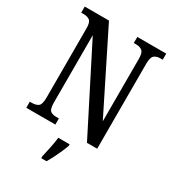

<svg xmlns="http://www.w3.org/2000/svg" viewBox="-220 -833 1057 1173"><g transform="rotate(30 309.0 -246.5)"><path d="M26 0V-43H41Q69 -43 85.5 -55Q102 -67 102 -114V-604Q102 -648 85.5 -659.5Q69 -671 45 -671H26V-714H197L472 -162V-604Q472 -646 456 -658.5Q440 -671 415 -671H397V-714H601V-671H583Q557 -671 541.5 -657.5Q526 -644 526 -600V0H454L156 -587V-114Q156 -67 170.5 -55Q185 -43 212 -43H231V0ZM259 208Q266 175 274.5 136Q283 97 287 61H367V71Q360 92 348 119Q336 146 322.5 173Q309 200 296 221H259Z"/></g></svg>

Font: Noto Serif Thai ExtraCondensed Medium
Style: Regular
Weight: 500
Width: 2
Designer: Monotype Design Team
Foundry: Monotype Imaging Inc.
Version: Version 2.002; ttfautohint (v1.8.4.7-5d5b)